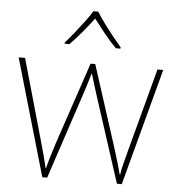

<svg xmlns="http://www.w3.org/2000/svg" viewBox="-54 -813 792 864"><g transform="rotate(5 342.5 -381.0)"><path d="M380 -388Q372 -414 365.5 -434.5Q359 -455 351 -482H349Q335 -432 320 -388L191 1H169L16 -527H45L150 -156Q163 -110 169 -87Q175 -64 180 -41H182Q188 -64 194.5 -87Q201 -110 216 -156L341 -527H362L481 -157Q504 -84 515 -41H517Q520 -64 526.5 -88.5Q533 -113 544 -156L643 -527H669L528 1H506ZM355 -763Q367 -743 387 -715.5Q407 -688 429 -660.5Q451 -633 469 -612V-606H448Q420 -634 392.5 -668.5Q365 -703 344 -731Q323 -703 294.5 -668.5Q266 -634 238 -606H217V-612Q236 -633 258 -660.5Q280 -688 300.5 -715.5Q321 -743 333 -763Z"/></g></svg>

Font: Noto Sans Myanmar UI Thin
Style: Regular
Weight: 100
Designer: Monotype Design Team
Foundry: Monotype Imaging Inc.
Version: Version 2.103; ttfautohint (v1.8.4.7-5d5b)